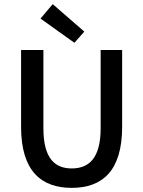

<svg xmlns="http://www.w3.org/2000/svg" viewBox="-20 -897 693 929"><path d="M176 -807 340 -690 388 -744 235 -877ZM82 -283C82 -69 180 12 327 12C474 12 571 -69 571 -283V-655H467V-276C467 -130 409 -82 327 -82C246 -82 190 -130 190 -276V-655H82Z"/></svg>

Font: Cambridge Sans Medium
Style: Regular
Weight: 500
Version: Version 2.020;PS 002.020;hotconv 1.0.88;makeotf.lib2.5.64775